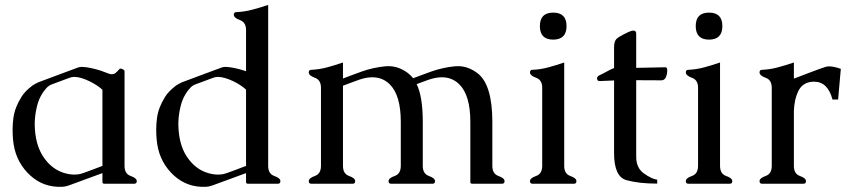

<svg xmlns="http://www.w3.org/2000/svg" viewBox="-20 -734 3400 767"><path d="M389.2 -42.5 254.9 6.8Q239.3 12.2 229 12.2H209Q139.6 8.8 89.4 -44.4Q39.1 -97.7 32.2 -175.3Q30.3 -195.8 30.3 -214.8Q30.3 -240.2 33.7 -264.2Q39.6 -305.7 65.9 -347.2Q78.6 -368.7 109.4 -392.1Q120.1 -399.4 133.3 -405.3Q172.4 -419.9 211.7 -434.6Q251 -449.2 290.5 -463.9Q298.8 -466.8 306.2 -466.8H308.6Q339.8 -465.3 384.3 -451.2Q388.2 -449.7 389.2 -449.2Q399.9 -444.8 415.5 -439.5Q421.9 -437.5 427.2 -437.5Q435.1 -437.5 440.9 -441.9Q451.2 -450.7 455.6 -456.5Q458 -460 461.9 -460Q464.4 -460 466.8 -459Q477.5 -455.1 477.5 -449.2V-71.3Q477.5 -39.6 502 -31Q526.4 -22.5 526.4 -10.3Q526.4 0 516.1 0H397.5Q389.2 0 389.2 -6.3ZM389.2 -375.5Q369.1 -394 336.4 -409.9Q303.7 -425.8 278.3 -426.8H276.4Q266.6 -426.8 256.8 -422.9Q239.3 -416.5 221.9 -409.9Q204.6 -403.3 187 -397Q174.8 -392.1 167.5 -384.3Q137.2 -352.1 127 -306.2Q118.7 -271.5 118.7 -237.3Q118.7 -226.6 119.6 -215.3Q125 -145 157.7 -101.1Q190.4 -55.7 239.7 -42Q258.3 -36.6 277.3 -36.6Q283.2 -36.6 289.6 -37.1Q300.3 -38.1 314.9 -43.5Q326.2 -47.4 350.1 -56.4Q374 -65.4 389.2 -71.3Z M962.9 -42.5 828.6 6.8Q813 12.2 802.7 12.2H782.7Q713.4 8.8 663.1 -44.4Q612.8 -97.7 606 -175.3Q604 -195.8 604 -214.8Q604 -240.2 607.4 -264.2Q613.3 -305.7 639.6 -347.2Q652.3 -368.7 683.1 -392.1Q693.8 -399.4 707 -405.3Q746.1 -419.9 785.4 -434.6Q824.7 -449.2 864.3 -463.9Q872.6 -466.8 879.9 -466.8H882.3Q913.6 -465.3 958 -451.2Q961.9 -449.7 962.9 -449.2V-613.8Q962.9 -645 938.5 -653.8Q914.1 -662.6 914.1 -675.3Q914.1 -685.5 924.3 -685.5Q956.5 -687 988 -695.3Q1019.5 -703.6 1051.3 -714.4V-71.3Q1051.3 -39.6 1075.7 -31Q1100.1 -22.5 1100.1 -10.3Q1100.1 0 1089.8 0H971.2Q962.9 0 962.9 -6.3ZM962.9 -376Q940.9 -396 908.9 -410.9Q877 -425.8 852.1 -426.8H850.1Q840.3 -426.8 830.6 -422.9Q813 -416.5 795.7 -409.9Q778.3 -403.3 760.7 -397Q748.5 -392.1 741.2 -384.3Q710.9 -352.1 700.7 -306.2Q692.4 -271.5 692.4 -237.3Q692.4 -226.6 693.4 -215.3Q698.7 -145 731.4 -101.1Q764.2 -55.7 813.5 -42Q832 -36.6 851.1 -36.6Q856.9 -36.6 863.3 -37.1Q874 -38.1 888.7 -43.5Q899.9 -47.4 923.8 -56.4Q947.8 -65.4 962.9 -71.3Z M1350.1 -420.4Q1373 -429.2 1391.4 -436Q1409.7 -442.9 1426.3 -448.7Q1471.2 -464.4 1519.5 -469.2Q1525.4 -469.7 1531.7 -469.7Q1572.8 -469.7 1609.9 -441.9Q1622.6 -431.6 1630.4 -421.4Q1652.3 -429.7 1670.2 -436.3Q1688 -442.9 1704.1 -448.7Q1749 -464.4 1796.9 -469.2Q1803.2 -469.7 1809.6 -469.7Q1850.1 -469.7 1887.2 -441.9Q1946.8 -396.5 1946.8 -247.1V-71.3Q1946.8 -39.6 1971.2 -31Q1995.6 -22.5 1995.6 -10.3Q1995.6 0 1985.4 0H1866.7Q1858.9 0 1858.9 -6.3V-247.1Q1858.9 -354 1814.5 -397.5Q1786.1 -425.3 1745.1 -425.3Q1721.7 -425.3 1693.8 -416Q1684.1 -412.6 1670.2 -407.5Q1656.2 -402.3 1644.5 -397.9Q1668.9 -347.7 1668.9 -247.1V-71.3Q1668.9 -39.6 1693.4 -31Q1717.8 -22.5 1717.8 -10.3Q1717.8 0 1708 0H1542.5Q1532.2 0 1532.2 -10.3Q1532.2 -22.5 1556.6 -31Q1581.1 -39.6 1581.1 -71.3V-247.1Q1581.1 -354 1536.6 -397.5Q1508.3 -425.3 1467.3 -425.3Q1443.8 -425.3 1416 -416Q1398.9 -410.2 1382.6 -403.8Q1366.2 -397.5 1350.1 -391.6V-71.3Q1350.1 -39.6 1374.5 -31Q1398.9 -22.5 1398.9 -10.3Q1398.9 0 1389.2 0H1223.6Q1213.4 0 1213.4 -10.3Q1213.4 -22.5 1237.8 -31Q1262.2 -39.6 1262.2 -71.3V-383.8Q1262.2 -414.6 1237.8 -423.3Q1213.4 -432.1 1213.4 -444.8Q1213.4 -455.1 1223.6 -455.1Q1255.9 -456.5 1287.4 -465.1Q1318.8 -473.6 1350.1 -484.4Z M2189.9 -683.6Q2243.2 -683.6 2243.2 -629.9Q2243.2 -575.7 2189.9 -575.7Q2136.7 -575.7 2136.7 -629.9Q2136.7 -683.6 2189.9 -683.6ZM2233.9 -71.3Q2233.9 -39.6 2258.3 -31Q2282.7 -22.5 2282.7 -10.3Q2282.7 0 2272.9 0H2107.4Q2097.2 0 2097.2 -10.3Q2097.2 -22.5 2121.6 -31Q2146 -39.6 2146 -71.3V-383.8Q2146 -414.6 2121.6 -423.3Q2097.2 -432.1 2097.2 -444.8Q2097.2 -455.1 2107.4 -455.1Q2139.6 -456.5 2171.1 -465.1Q2202.6 -473.6 2233.9 -484.4Z M2433.1 -412.6Q2414.6 -412.1 2377.4 -410.2H2375Q2365.7 -410.2 2365.2 -419.9V-420.9Q2365.2 -428.7 2374.5 -433.1Q2384.3 -437.5 2415 -454.1Q2422.4 -458 2429.2 -460.9Q2430.7 -461.4 2433.1 -461.4V-544.9Q2433.1 -569.3 2443.1 -578.9Q2453.1 -588.4 2489.3 -605.5Q2502.4 -611.8 2510.3 -611.8Q2521.5 -611.8 2521.5 -599.1V-462.9L2637.7 -465.3H2638.2Q2645.5 -465.3 2645.5 -452.6Q2645.5 -445.8 2643.6 -436Q2638.7 -413.1 2621.6 -413.1L2521.5 -413.6V-107.4Q2521.5 -63 2552.5 -41Q2583.5 -19 2605.5 -16.1V-0.5Q2532.7 -0.5 2482.9 -14.2Q2433.1 -27.8 2433.1 -122.1Z M2812.5 -683.6Q2865.7 -683.6 2865.7 -629.9Q2865.7 -575.7 2812.5 -575.7Q2759.3 -575.7 2759.3 -629.9Q2759.3 -683.6 2812.5 -683.6ZM2856.4 -71.3Q2856.4 -39.6 2880.9 -31Q2905.3 -22.5 2905.3 -10.3Q2905.3 0 2895.5 0H2730Q2719.7 0 2719.7 -10.3Q2719.7 -22.5 2744.1 -31Q2768.6 -39.6 2768.6 -71.3V-383.8Q2768.6 -414.6 2744.1 -423.3Q2719.7 -432.1 2719.7 -444.8Q2719.7 -455.1 2730 -455.1Q2762.2 -456.5 2793.7 -465.1Q2825.2 -473.6 2856.4 -484.4Z M3151.4 -290.5V-71.3Q3151.4 -39.6 3175.5 -31Q3199.7 -22.5 3199.7 -10.3Q3199.7 0 3189.9 0H3024.4Q3014.2 0 3014.2 -10.3Q3014.2 -22.5 3038.6 -31Q3063 -39.6 3063 -71.3V-383.8Q3063 -414.6 3038.6 -423.3Q3014.2 -432.1 3014.2 -444.8Q3014.2 -455.1 3024.4 -455.1Q3056.6 -456.5 3088.1 -465.1Q3119.6 -473.6 3151.4 -484.4V-419.9L3219.2 -445.8Q3256.8 -460 3277.8 -466.8Q3284.2 -468.8 3293 -468.8Q3311 -468.8 3338.9 -459L3328.1 -336.4H3305.7Q3286.6 -407.7 3232.4 -407.7Q3227.1 -407.7 3221.7 -407.2Q3184.6 -402.8 3168.7 -369.4Q3152.8 -335.9 3151.4 -290.5Z"/></svg>

Font: Caudex
Style: Regular
Weight: 400
Version: Version 1.01